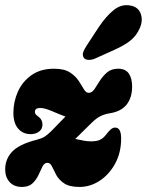

<svg xmlns="http://www.w3.org/2000/svg" viewBox="-20 -730 581 760"><path d="M459.5 -182Q459.5 -126 436 -82.8Q412.5 -39.5 375 -14.8Q337.5 10 294.5 10Q254.5 10 233.5 -4.5Q212.5 -19 202.5 -37.8Q192.5 -56.5 185.8 -71Q179 -85.5 167.5 -85.5Q155.5 -85.5 148.2 -71Q141 -56.5 132.5 -37.8Q124 -19 109 -4.5Q94 10 67 10Q35.5 10 18 -9.5Q0.5 -29 0.5 -59.5Q0.5 -100 28 -129.5Q55.5 -159 126 -177Q145 -182 156.5 -189Q168 -196 183.5 -211.5Q213.5 -241.5 239 -268.5Q215 -277.5 186 -290Q157 -302.5 139.5 -302.5Q127 -302.5 122.5 -298Q118 -293.5 118 -287Q118 -278 130 -270Q148 -257.5 148 -237Q148 -218.5 134.2 -208.8Q120.5 -199 101.5 -199Q71 -199 52 -220.8Q33 -242.5 33 -283.5Q33 -327.5 51 -367.5Q69 -407.5 105 -432.8Q141 -458 194 -458Q234 -458 256.5 -443.5Q279 -429 291.2 -410.2Q303.5 -391.5 311.8 -377Q320 -362.5 331.5 -362.5Q344 -362.5 353.8 -377Q363.5 -391.5 375.2 -410.2Q387 -429 404 -443.5Q421 -458 447.5 -458Q477 -458 490 -438.8Q503 -419.5 503 -387.5Q503 -343.5 481.2 -316Q459.5 -288.5 414 -281.5Q395 -278.5 378.8 -270.8Q362.5 -263 344 -245Q323 -224.5 307.5 -209.2Q292 -194 278 -180Q292.5 -177.5 307.8 -174Q323 -170.5 340 -170.5Q363.5 -170.5 376.2 -176.8Q389 -183 399 -196Q412.5 -213.5 420 -219.2Q427.5 -225 436 -225Q459.5 -225 459.5 -182ZM371.5 -623.5Q400 -666 430.5 -690.5Q461 -715 497 -708Q528 -702 537.2 -675.2Q546.5 -648.5 533.5 -619Q521 -590 498.2 -571Q475.5 -552 433.5 -533L358 -499Q344 -492.5 330.2 -493Q316.5 -493.5 311 -502.5Q305 -513 310.2 -525.8Q315.5 -538.5 325 -552.5Z"/></svg>

Font: Fraunces 144pt SuperSoft Black
Style: Italic
Weight: 900
Italic angle: -16°
Version: Version 1.000;[b76b70a41]